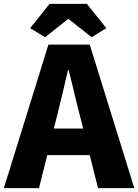

<svg xmlns="http://www.w3.org/2000/svg" viewBox="-28 -975 716 995"><path d="M324 -876H328L447 -782L523 -829L422 -955H229L128 -829L206 -782ZM251 -309 267 -372C286 -446 306 -533 324 -611H328C348 -535 367 -446 387 -372L403 -309ZM480 0H668L437 -744H223L-8 0H174L217 -171H437Z"/></svg>

Font: Noto Sans Korean Black
Style: Bold
Weight: 900
Designer: Ryoko NISHIZUKA (kana & ideographs); Paul D. Hunt (Latin, Greek & Cyrillic); Wenlong ZHANG (bopomofo); Sandoll Communica
Foundry: Adobe Systems Incorporated
Version: Version 1.000;PS 1;hotconv 1.0.78;makeotf.lib2.5.61930